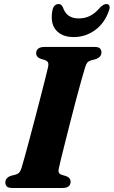

<svg xmlns="http://www.w3.org/2000/svg" viewBox="-20 -933 564 953"><path d="M272 -97Q265.5 -72 286 -65.5L309 -58.5Q330.5 -50 330.5 -32Q330.5 0 290 0H41.5Q20.5 0 13.5 -7.8Q6.5 -15.5 6.5 -27.5Q6.5 -40 14.2 -48.2Q22 -56.5 33 -60L58 -66.5Q70 -70 76.2 -77.5Q82.5 -85 87.5 -101.5Q93.5 -121.5 104.2 -160.2Q115 -199 128.2 -248.8Q141.5 -298.5 155.5 -351.8Q169.5 -405 182.2 -454.8Q195 -504.5 204.8 -543.2Q214.5 -582 219 -602Q224.5 -627.5 204.5 -634L181 -641.5Q159.5 -650 159.5 -668Q159.5 -700 202 -700H449Q469.5 -700 476.5 -692.2Q483.5 -684.5 483.5 -673Q483.5 -660.5 475.8 -652.2Q468 -644 456.5 -640L431 -633Q419 -629 413.5 -622.5Q408 -616 402.5 -599Q396 -578 384.2 -536Q372.5 -494 358.2 -440.5Q344 -387 329.8 -331Q315.5 -275 303 -225.2Q290.5 -175.5 282 -141Q273.5 -106.5 272 -97ZM370.5 -841.5Q402.5 -841.5 428 -854.8Q453.5 -868 477 -896Q494.5 -913 507.5 -913Q519.5 -913 523 -904Q526.5 -895 521 -881Q499.5 -818 451.8 -783.5Q404 -749 346 -749Q287.5 -749 258 -783.5Q228.5 -818 240 -881Q246.5 -913 272 -913Q285 -913 292.5 -896Q310.5 -841.5 370.5 -841.5Z"/></svg>

Font: Fraunces 9pt
Style: Bold Italic
Weight: 700
Italic angle: -16°
Version: Version 1.000;[b76b70a41]